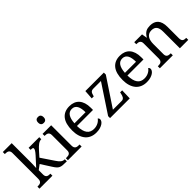

<svg xmlns="http://www.w3.org/2000/svg" viewBox="158 -1782 2815 2815"><g transform="rotate(-45 1565.5 -375.0)"><path d="M338.9 -321.8 472.2 -124Q498 -84 523.7 -63Q549.3 -42 583 -42H585.9V0H571.8Q528.3 0 500.2 -2.7Q472.2 -5.4 451.7 -15.4Q431.2 -25.4 414.1 -44.7Q397 -64 376 -97.2L275.9 -253.9L202.1 -199.2V-108.9Q202.1 -86.9 208.7 -73.5Q215.3 -60.1 226.6 -53.2Q237.8 -46.4 252.7 -44.2Q267.6 -42 284.2 -42H287.1V0H18.1V-42H25.9Q43 -42 57.9 -44.4Q72.8 -46.9 83.7 -54.4Q94.7 -62 101.3 -76.2Q107.9 -90.3 107.9 -113.8V-649.9Q107.9 -671.9 101.3 -685.3Q94.7 -698.7 83.5 -706.1Q72.3 -713.4 57.4 -715.6Q42.5 -717.8 25.9 -717.8H18.1V-759.8H202.1V-374Q202.1 -360.4 201.7 -339.1Q201.2 -317.9 200.2 -297.4Q199.2 -273.9 198.2 -248L323.2 -384.8Q339.4 -402.8 349.9 -416.5Q360.4 -430.2 366.7 -440.4Q373 -450.7 375.5 -458.7Q377.9 -466.8 377.9 -474.1Q377.9 -486.8 366 -490.5Q354 -494.1 329.1 -494.1V-536.1H549.8V-494.1Q515.1 -494.1 481.7 -469.7Q448.2 -445.3 409.2 -400.9Z M621.1 -42Q637.7 -42 652.6 -44.2Q667.5 -46.4 678.7 -53.2Q689.9 -60.1 696.5 -73.5Q703.1 -86.9 703.1 -108.9V-425.8Q703.1 -447.8 696.5 -461.2Q689.9 -474.6 678.7 -481.9Q667.5 -489.3 652.6 -491.7Q637.7 -494.1 621.1 -494.1H618.2V-536.1H796.9V-113.8Q796.9 -90.3 803.5 -76.2Q810.1 -62 821 -54.4Q832 -46.9 847.2 -44.4Q862.3 -42 878.9 -42H892.1V0H607.9V-42ZM689 -698.2Q689 -715.8 693.4 -727.5Q697.8 -739.3 705.6 -746.6Q713.4 -753.9 723.6 -756.8Q733.9 -759.8 746.1 -759.8Q757.8 -759.8 768.1 -756.8Q778.3 -753.9 785.9 -746.6Q793.5 -739.3 798.1 -727.5Q802.7 -715.8 802.7 -698.2Q802.7 -680.7 798.1 -668.9Q793.5 -657.2 785.9 -649.9Q778.3 -642.6 768.1 -639.4Q757.8 -636.2 746.1 -636.2Q733.9 -636.2 723.6 -639.4Q713.4 -642.6 705.6 -649.9Q697.8 -657.2 693.4 -668.9Q689 -680.7 689 -698.2Z M1179.7 -492.2Q1124 -492.2 1094 -447Q1064 -401.9 1058.6 -314.9H1288.6Q1288.6 -354.5 1282.7 -387.2Q1276.9 -419.9 1264.2 -443.4Q1251.5 -466.8 1230.7 -479.5Q1210 -492.2 1179.7 -492.2ZM1191.9 9.8Q1137.7 9.8 1094.5 -8.5Q1051.3 -26.9 1021.5 -62Q991.7 -97.2 975.8 -148.2Q960 -199.2 960 -264.2Q960 -404.3 1017.6 -475.1Q1075.2 -545.9 1181.6 -545.9Q1230 -545.9 1268.6 -530.8Q1307.1 -515.6 1334 -485.6Q1360.8 -455.6 1375.2 -410.9Q1389.6 -366.2 1389.6 -307.1V-261.2H1056.6Q1057.6 -206.5 1067.6 -167.2Q1077.6 -127.9 1096.4 -102.5Q1115.2 -77.1 1142.6 -65.2Q1169.9 -53.2 1205.6 -53.2Q1231.4 -53.2 1253.7 -59.1Q1275.9 -64.9 1293.9 -74.7Q1312 -84.5 1325.9 -96.9Q1339.8 -109.4 1348.6 -123Q1355.5 -120.1 1361.6 -110.8Q1367.7 -101.6 1367.7 -88.9Q1367.7 -73.7 1356.9 -56.4Q1346.2 -39.1 1324.2 -24.4Q1302.2 -9.8 1269.3 0Q1236.3 9.8 1191.9 9.8Z M1779.8 -57.1Q1797.4 -57.1 1808.8 -64Q1820.3 -70.8 1827.9 -82Q1835.4 -93.3 1840.1 -108.2Q1844.7 -123 1848.1 -139.2L1853 -162.1H1895L1890.1 0H1481.9V-40L1772 -479H1615.7Q1596.2 -479 1583.5 -473.9Q1570.8 -468.8 1562.7 -458.5Q1554.7 -448.2 1549.6 -433.1Q1544.4 -418 1539.1 -397.9L1538.1 -394H1496.1L1505.9 -536.1H1889.2V-495.1L1598.1 -57.1Z M2226.1 -492.2Q2170.4 -492.2 2140.4 -447Q2110.4 -401.9 2105 -314.9H2335Q2335 -354.5 2329.1 -387.2Q2323.2 -419.9 2310.5 -443.4Q2297.9 -466.8 2277.1 -479.5Q2256.3 -492.2 2226.1 -492.2ZM2238.3 9.8Q2184.1 9.8 2140.9 -8.5Q2097.7 -26.9 2067.9 -62Q2038.1 -97.2 2022.2 -148.2Q2006.3 -199.2 2006.3 -264.2Q2006.3 -404.3 2064 -475.1Q2121.6 -545.9 2228 -545.9Q2276.4 -545.9 2314.9 -530.8Q2353.5 -515.6 2380.4 -485.6Q2407.2 -455.6 2421.6 -410.9Q2436 -366.2 2436 -307.1V-261.2H2103Q2104 -206.5 2114 -167.2Q2124 -127.9 2142.8 -102.5Q2161.6 -77.1 2189 -65.2Q2216.3 -53.2 2252 -53.2Q2277.8 -53.2 2300 -59.1Q2322.3 -64.9 2340.3 -74.7Q2358.4 -84.5 2372.3 -96.9Q2386.2 -109.4 2395 -123Q2401.9 -120.1 2408 -110.8Q2414.1 -101.6 2414.1 -88.9Q2414.1 -73.7 2403.3 -56.4Q2392.6 -39.1 2370.6 -24.4Q2348.6 -9.8 2315.7 0Q2282.7 9.8 2238.3 9.8Z M2783.2 -42V0H2514.2V-42H2522.5Q2539.6 -42 2554.4 -44.4Q2569.3 -46.9 2580.3 -54.4Q2591.3 -62 2597.9 -76.2Q2604.5 -90.3 2604.5 -113.8V-425.8Q2604.5 -447.8 2597.9 -461.2Q2591.3 -474.6 2580.1 -481.9Q2568.8 -489.3 2554 -491.7Q2539.1 -494.1 2522.5 -494.1H2519.5V-536.1H2681.2L2694.3 -455.1H2699.2Q2714.8 -482.9 2732.2 -500.7Q2749.5 -518.6 2768.8 -528.6Q2788.1 -538.6 2809.8 -542.2Q2831.5 -545.9 2855.5 -545.9Q2895 -545.9 2926 -534.4Q2957 -522.9 2978.8 -499.3Q3000.5 -475.6 3012 -438.5Q3023.4 -401.4 3023.4 -350.1V-113.8Q3023.4 -90.3 3029.1 -76.2Q3034.7 -62 3044.9 -54.4Q3055.2 -46.9 3069.3 -44.4Q3083.5 -42 3100.1 -42H3103.5V0H2929.2V-345.2Q2929.2 -377.9 2923.3 -403.3Q2917.5 -428.7 2904.5 -446.3Q2891.6 -463.9 2870.6 -472.9Q2849.6 -481.9 2819.3 -481.9Q2785.2 -481.9 2762 -468.8Q2738.8 -455.6 2724.6 -433.1Q2710.4 -410.6 2704.3 -381.3Q2698.2 -352.1 2698.2 -319.8V-108.9Q2698.2 -86.9 2704.8 -73.5Q2711.4 -60.1 2722.7 -53.2Q2733.9 -46.4 2748.8 -44.2Q2763.7 -42 2780.3 -42Z"/></g></svg>

Font: Droid-TTFautohint Serif
Style: Regular
Weight: 400
Foundry: Ascender Corporation
Version: Version 1.00; ttfautohint (v1.00rc1.4-1a1c-dirty) -l 8 -r 50